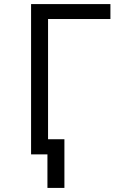

<svg xmlns="http://www.w3.org/2000/svg" viewBox="-20 -755 640 939"><path d="M212 164V0H132V-735H520V-662H215V-74H295V164Z"/></svg>

Font: Nova Nerd Font
Style: Regular
Weight: 400
Designer: Belleve Invis
Foundry: Belleve Invis
Version: Version 24.1.4; ttfautohint (v1.8.4);Nerd Fonts 3.1.1